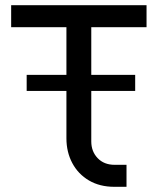

<svg xmlns="http://www.w3.org/2000/svg" viewBox="-20 -720 608 740"><path d="M420.8 0Q364.4 0 322.8 -24.5Q281.2 -49 258.6 -91.5Q236 -134 236 -187V-369.4H82.8V-431.4H236V-615.2H23V-700H544.8V-615.2H331.8V-431.4H501V-369.4H331.8V-174.8Q331.8 -136.2 356.4 -110.5Q381 -84.8 421.6 -84.8H467.6V0Z"/></svg>

Font: MuseoModerno Thin
Style: Regular
Weight: 100
Designer: Pablo Cosgaya, Héctor Gatti, Marcela Romero, and the Authors of The MuseoModerno Project.
Foundry: Omnibus-Type Team
Version: Version 1.003